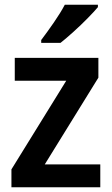

<svg xmlns="http://www.w3.org/2000/svg" viewBox="-20 -786 469 806"><path d="M401 0H28V-75L258 -447H42V-543H393V-460L168 -96H401ZM391 -756Q375 -737 347.5 -709Q320 -681 289 -653Q258 -625 234 -606H153V-618Q178 -651 206 -691.5Q234 -732 252 -766H391Z"/></svg>

Font: Noto Sans Arabic UI SmCn SmBd
Style: Regular
Weight: 600
Width: 4
Designer: Monotype Design Team, Nadine Chahine and Nizar Qandah
Foundry: Monotype Imaging Inc.
Version: Version 2.010; ttfautohint (v1.8.4.7-5d5b)